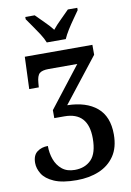

<svg xmlns="http://www.w3.org/2000/svg" viewBox="-101 -993 729 1066"><g transform="rotate(-10 263.5 -460.0)"><path d="M212 -771Q203 -794 186 -820.5Q169 -847 150.5 -873Q132 -899 119 -918V-931H172Q192 -910 219 -884Q246 -858 265 -833Q285 -858 312 -884Q339 -910 359 -931H412V-918Q399 -899 380.5 -873Q362 -847 345.5 -820.5Q329 -794 319 -771ZM244 11Q163 11 116.5 -9.5Q70 -30 51 -61Q32 -92 32 -123Q32 -166 57 -185Q82 -204 118 -204Q118 -163 131 -127.5Q144 -92 171.5 -69.5Q199 -47 243 -47Q301 -47 336 -83Q371 -119 371 -203Q371 -350 237 -350H180V-395L358 -624H197Q160 -624 145 -611Q130 -598 127 -558L125 -533H71L78 -714H459V-658L263 -408Q370 -406 430 -355.5Q490 -305 490 -204Q490 -130 457.5 -82.5Q425 -35 369.5 -12Q314 11 244 11Z"/></g></svg>

Font: Noto Serif Condensed SemiBold
Style: Regular
Weight: 600
Width: 3
Designer: Monotype Design Team
Foundry: Monotype Imaging Inc.
Version: Version 2.013